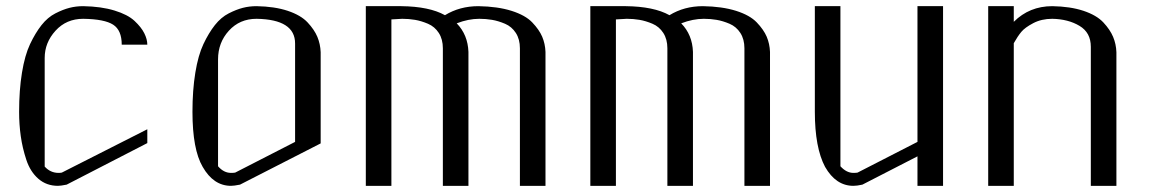

<svg xmlns="http://www.w3.org/2000/svg" viewBox="-20 -603 3747 623"><path d="M250 -583Q308.6 -582 351.6 -568.8Q394.5 -555.7 416.5 -535.2Q438.5 -514.6 448.2 -495.1Q458 -475.6 458 -458H375Q375 -504.9 347.2 -522.9Q319.3 -541 250 -542Q195.3 -542 160.2 -503.4Q125 -464.8 125 -415V-62.5Q143.6 -42 169.9 -42Q176.8 -42 180.7 -43L458 -183.6V-138.7L196.3 -3.9Q176.8 0 168 0Q130.9 0 104.5 -22.9Q78.1 -45.9 65.4 -84.5Q52.7 -123 47.4 -161.1Q42 -199.2 42 -240.2Q42 -310.5 51.3 -367.2Q60.5 -423.8 77.6 -460Q94.7 -496.1 114.7 -521.5Q134.8 -546.9 159.7 -559.6Q184.6 -572.3 205.6 -577.6Q226.6 -583 250 -583Z M812.5 -542Q757.8 -542 722.7 -503.4Q687.5 -464.8 687.5 -410.2V-63.5Q706.1 -42 729.5 -42Q739.3 -42 743.2 -43L937.5 -142.6V-461.9Q937.5 -540 812.5 -542ZM812.5 -583Q871.1 -582 913.6 -567.9Q956.1 -553.7 978 -530.3Q1000 -506.8 1009.8 -483.4Q1019.5 -460 1020.5 -433.6V-137.7L758.8 -3.9Q739.3 0 729.5 0Q672.9 0 637.7 -61.5Q604.5 -118.2 604.5 -240.2Q604.5 -310.5 613.8 -367.2Q623 -423.8 640.1 -460Q657.2 -496.1 677.2 -521.5Q697.3 -546.9 722.2 -559.6Q747.1 -572.3 768.1 -577.6Q789.1 -583 812.5 -583Z M1167 -583H1282.2Q1373 -582 1423.8 -553.7Q1471.7 -583 1532.2 -583Q1594.7 -582 1639.6 -567.9Q1684.6 -553.7 1707 -530.3Q1729.5 -506.8 1739.3 -483.9Q1749 -460.9 1750 -434.6V0H1667V-446.3Q1667 -475.6 1653.8 -496.1Q1640.6 -516.6 1618.7 -525.9Q1596.7 -535.2 1576.7 -538.6Q1556.6 -542 1535.2 -542Q1500 -542 1461.9 -527.3Q1498 -490.2 1500 -434.6V0H1417V-446.3Q1417 -475.6 1403.8 -496.1Q1390.6 -516.6 1368.7 -525.9Q1346.7 -535.2 1326.7 -538.6Q1306.6 -542 1285.2 -542Q1283.2 -542 1250 -540V0H1167Z M1895.5 -583H2010.7Q2101.6 -582 2152.3 -553.7Q2200.2 -583 2260.7 -583Q2323.2 -582 2368.2 -567.9Q2413.1 -553.7 2435.5 -530.3Q2458 -506.8 2467.8 -483.9Q2477.5 -460.9 2478.5 -434.6V0H2395.5V-446.3Q2395.5 -475.6 2382.3 -496.1Q2369.1 -516.6 2347.2 -525.9Q2325.2 -535.2 2305.2 -538.6Q2285.2 -542 2263.7 -542Q2228.5 -542 2190.4 -527.3Q2226.6 -490.2 2228.5 -434.6V0H2145.5V-446.3Q2145.5 -475.6 2132.3 -496.1Q2119.1 -516.6 2097.2 -525.9Q2075.2 -535.2 2055.2 -538.6Q2035.2 -542 2013.7 -542Q2011.7 -542 1978.5 -540V0H1895.5Z M3040 -583V0H2957V-95.7L2778.3 -3.9Q2760.7 0 2749 0Q2692.4 0 2657.2 -61.5Q2624 -124 2624 -240.2V-583H2707V-63.5Q2726.6 -42 2749 -42Q2758.8 -42 2762.7 -43L2957 -142.6V-583Z M3186.5 -583H3269.5V-532.2Q3320.3 -583 3394.5 -583Q3453.1 -582 3495.6 -567.9Q3538.1 -553.7 3560.1 -530.3Q3582 -506.8 3591.8 -483.4Q3601.6 -460 3602.5 -433.6V0H3519.5V-451.2Q3519.5 -497.1 3482.9 -519Q3446.3 -541 3394.5 -542Q3359.4 -542 3332.5 -527.8Q3305.7 -513.7 3293.9 -499.5Q3282.2 -485.4 3269.5 -462.9V0H3186.5Z"/></svg>

Font: wanta
Style: Medium
Weight: 500
Version: Version 0.91